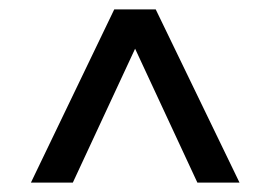

<svg xmlns="http://www.w3.org/2000/svg" viewBox="-20 -760 578 410"><path d="M46 -370 224 -740H312.5L491.5 -370H401.5L268.5 -656L135.5 -370Z"/></svg>

Font: Encode Sans Condensed Medium
Style: Regular
Weight: 500
Width: 3
Designer: Multiple Designers
Foundry: Impallari Type
Version: Version 3.000; ttfautohint (v1.8.3) -l 8 -r 50 -G 200 -x 14 